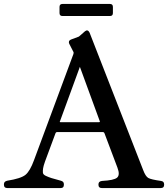

<svg xmlns="http://www.w3.org/2000/svg" viewBox="-44 -951 850 971"><path d="M272 -870Q257 -870 257 -885V-916Q257 -931 272 -931H512Q527 -931 527 -916V-885Q527 -870 512 -870ZM770 -36Q786 -34 786 -19V-16Q786 0 769 0H471Q454 0 454 -16V-19Q454 -34 472 -36Q532 -39 548 -52.5Q564 -66 550 -103L484 -278Q482 -283 477 -283H244Q239 -283 237 -278L184 -135Q176 -113 174 -100Q172 -87 173 -77.5Q174 -68 188 -61.5Q202 -55 216 -50.5Q230 -46 264 -37Q279 -33 279 -20V-16Q279 0 263 0H-7Q-24 0 -24 -16V-20Q-24 -33 -8 -37Q62 -48 85 -67Q108 -86 128 -141L327 -677V-676Q329 -685 328 -687L306 -730Q300 -745 315 -751L355 -766L386 -793Q400 -804 409 -786L680 -91Q692 -59 706 -51Q720 -43 770 -36ZM457 -333Q462 -333 461 -337L360 -613L259 -337Q256 -333 263 -333Z"/></svg>

Font: Caslon OS
Style: Regular
Weight: 400
Designer: Alfredo Marco Pradil
Foundry: Hanken Design Co.
Version: Version 1.000;PS 001.000;hotconv 1.0.88;makeotf.lib2.5.64775